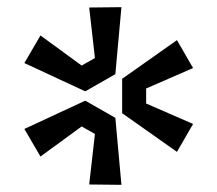

<svg xmlns="http://www.w3.org/2000/svg" viewBox="-20 -799 607 536"><path d="M474 -375 321 -483V-579L474 -687L519 -609L388 -552V-510L519 -453ZM319 -779 302 -592 218 -544 48 -623 93 -700 208 -616 245 -637 229 -778ZM48 -439 218 -518 302 -470 319 -283 229 -284 245 -425 208 -446 93 -362Z"/></svg>

Font: SVN-Sora Variable
Style: Regular
Weight: 400
Designer: Jonathan Barnbrook, Julián Moncada
Foundry: Barnbrook Fonts
Version: Version 2.000 - Viet hoa boi STYLEno.1 Fonts